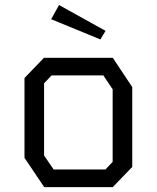

<svg xmlns="http://www.w3.org/2000/svg" viewBox="-20 -764 640 784"><path d="M159.5 -528 80 -445.5V-119.5L160.5 0H440.5L520 -82.5V-408.5L440.5 -528ZM160 -129V-424L190.5 -456H402L440 -399.5V-103L410.5 -72H199ZM221 -743.5 189 -685.5 390 -603 411 -638Z"/></svg>

Font: Kode
Style: Regular
Weight: 400
Monospace: yes
Designer: Isa Ozler
Foundry: Kadena LLC
Version: Version 1.000;gftools[0.9.28]